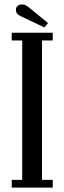

<svg xmlns="http://www.w3.org/2000/svg" viewBox="-20 -848 291 868"><path d="M33 0V-35H80.5V-665H33V-700H218.5V-665H170V-35H218.5V0ZM180.5 -724 79.5 -772Q66 -778 59 -784.5Q52 -791 52 -804Q52 -815 59.8 -821.5Q67.5 -828 79.5 -828Q89 -828 96 -824.2Q103 -820.5 110 -815L197 -744Z"/></svg>

Font: Imbue 10pt Medium
Style: Regular
Weight: 500
Designer: Tyler Finck
Foundry: Etcetera Type Company
Version: Version 1.102; ttfautohint (v1.8.3)